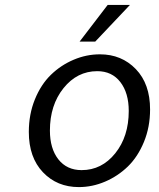

<svg xmlns="http://www.w3.org/2000/svg" viewBox="-20 -741 640 774"><path d="M300.8 -573.2 414.1 -721.2H503.9L363.8 -573.2ZM297.9 13.2Q210 13.2 153.1 -46.6Q96.2 -106.4 96.2 -209Q96.2 -280.3 120.6 -340.3Q145 -400.4 185.3 -439.5Q225.6 -478.5 276.9 -500.2Q328.1 -522 382.8 -522Q470.2 -522 527.6 -462.4Q585 -402.8 585 -299.8Q585 -229 560.3 -168.9Q535.6 -108.9 495.4 -69.8Q455.1 -30.8 403.6 -8.8Q352.1 13.2 297.9 13.2ZM309.1 -55.2Q390.1 -55.2 444.6 -123Q499 -190.9 499 -293.9Q499 -366.2 465.1 -410.2Q431.2 -454.1 372.1 -454.1Q291 -454.1 236.1 -385.7Q181.2 -317.4 181.2 -214.8Q181.2 -142.1 215.3 -98.6Q249.5 -55.2 309.1 -55.2Z"/></svg>

Font: Office Code Pro Italic
Style: Regular
Weight: 400
Italic angle: -9°
Designer: Nathan Rutzky & Paul D. Hunt
Foundry: Adobe Systems Incorporated
Version: Version 1.004;PS 001.004;hotconv 1.0.70;makeotf.lib2.5.58329